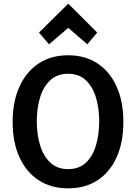

<svg xmlns="http://www.w3.org/2000/svg" viewBox="-20 -1011 743 1049"><path d="M353 -859 457 -769 511 -833 353 -991 193 -833 248 -769ZM654 -345Q654 -455 617.5 -537Q581 -619 513.5 -664Q446 -709 352 -709Q259 -709 191 -664Q123 -619 86 -537Q49 -455 49 -345Q49 -234 86 -152.5Q123 -71 191 -26.5Q259 18 352 18Q446 18 513.5 -26.5Q581 -71 617.5 -152.5Q654 -234 654 -345ZM522 -348Q522 -277 504.5 -217.5Q487 -158 449.5 -122.5Q412 -87 352 -87Q293 -87 255 -122.5Q217 -158 199 -217.5Q181 -277 181 -348Q181 -420 199 -479Q217 -538 255 -573Q293 -608 352 -608Q411 -608 448.5 -573Q486 -538 504 -479Q522 -420 522 -348Z"/></svg>

Font: Repo DemiBold
Style: Regular
Weight: 600
Designer: Stefan Peev
Foundry: Context Ltd
Version: Version 1.502